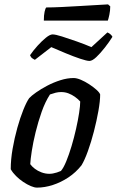

<svg xmlns="http://www.w3.org/2000/svg" viewBox="-20 -856 533 876"><path d="M149 0Q137 0 120.5 -7Q104 -14 86 -26Q68 -38 53 -53Q38 -68 29 -84Q29 -128 37.5 -177Q46 -226 59 -272.5Q72 -319 86.5 -355Q101 -391 113 -408Q123 -419 145 -434.5Q167 -450 195.5 -465Q224 -480 255.5 -490Q287 -500 316 -500Q330 -500 349 -492Q368 -484 387 -471.5Q406 -459 420 -446.5Q434 -434 437 -425Q437 -395 429 -350Q421 -305 408.5 -256.5Q396 -208 381 -166.5Q366 -125 352 -102Q326 -69 292 -46.5Q258 -24 221 -12Q184 0 149 0ZM205 -63Q213 -63 221.5 -64.5Q230 -66 239.5 -69Q249 -72 258 -76Q270 -90 282.5 -120.5Q295 -151 306.5 -189.5Q318 -228 327 -268Q336 -308 341 -341Q346 -374 346 -393Q335 -405 321.5 -414.5Q308 -424 292.5 -430Q277 -436 259 -436Q246 -436 234 -433Q222 -430 208 -425Q186 -391 170 -345.5Q154 -300 142.5 -253Q131 -206 125 -167Q119 -128 118 -107Q126 -96 139 -86Q152 -76 169.5 -69.5Q187 -63 205 -63ZM388 -578Q376 -578 346 -588Q316 -598 280 -613Q244 -628 214 -641L139 -583Q135 -585 128 -589.5Q121 -594 117 -604Q132 -626 151.5 -647.5Q171 -669 189.5 -684Q208 -699 220 -699Q233 -699 263 -689.5Q293 -680 330 -667Q367 -654 397 -641L470 -708Q478 -705 484.5 -699Q491 -693 493 -688Q478 -664 458 -638.5Q438 -613 419.5 -595.5Q401 -578 388 -578ZM180 -762Q180 -787 183.5 -802.5Q187 -818 191 -822Q221 -822 261.5 -824Q302 -826 344 -828.5Q386 -831 420.5 -833Q455 -835 473 -836L483 -827Q483 -808 479 -789Q475 -770 472 -762Z"/></svg>

Font: Texturina Medium
Style: Italic
Weight: 500
Italic angle: -11°
Designer: Guillermo Torres Carreño
Foundry: Omnibus-Type
Version: Version 1.002